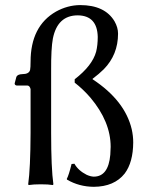

<svg xmlns="http://www.w3.org/2000/svg" viewBox="-20 -718 585 748"><path d="M345.2 9.8Q288.1 9.3 241.2 -18.1L240.2 -21Q248 -35.2 258.8 -79.1L270 -80.1Q284.7 -53.7 317.4 -37.1Q332.5 -30.3 345.2 -29.8Q402.3 -29.8 409.7 -115.2Q410.6 -129.9 411.1 -146Q411.1 -244.1 332 -337.9Q303.7 -370.6 271 -396V-409.2Q339.8 -462.4 354.5 -516.6Q360.8 -542 360.8 -574.2Q358.9 -657.2 283.2 -658.2Q204.1 -658.2 186 -567.9Q178.7 -529.8 179.2 -441.9V-200.2Q179.2 -62 188 0L186 2.9Q168 0 139.2 0Q110.4 0 91.8 2.9L89.8 0Q98.6 -62 99.1 -200.2V-371.1Q95.7 -384.3 86.9 -384.8H44.9Q37.1 -386.2 37.1 -393.1L43.9 -418.9Q48.8 -428.7 66.9 -429.2Q92.8 -429.2 97.2 -445.3Q99.1 -454.6 99.1 -477.1Q99.1 -616.2 198.2 -672.9Q243.2 -697.8 292 -698.2Q388.7 -698.2 426.3 -634.8Q439.9 -610.8 439.9 -586.9Q439.9 -504.9 384.3 -448.2Q366.2 -430.2 340.8 -411.1V-409.2Q466.8 -326.2 493.2 -214.4Q499 -188.5 499 -163.1Q498.5 -85.4 465.8 -42Q425.3 9.3 345.2 9.8Z"/></svg>

Font: Linux Biolinum O
Style: Regular
Weight: 400
Designer: Philipp H. Poll
Foundry: Philipp H. Poll
Version: Version 1.0.4